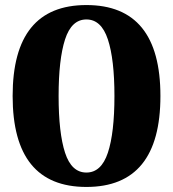

<svg xmlns="http://www.w3.org/2000/svg" viewBox="-20 -730 685 760"><path d="M30 -350Q30 -710 322 -710Q615 -710 615 -350Q615 10 322 10Q30 10 30 -350ZM433 -350Q433 -495 407 -574Q381 -653 322 -653Q263 -653 237.5 -574Q212 -495 212 -350Q212 -204 237.5 -125.5Q263 -47 322 -47Q381 -47 407 -125.5Q433 -204 433 -350Z"/></svg>

Font: Trirong ExtraBold
Style: Regular
Weight: 800
Designer: Katatrad Team
Foundry: CadsonDemak
Version: Version 1.001